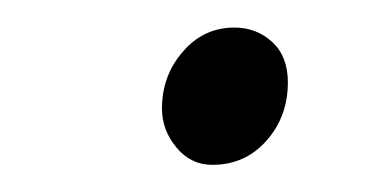

<svg xmlns="http://www.w3.org/2000/svg" viewBox="-20 -482 268 140"><path d="M98.1 -402.8Q98.1 -426.8 113.3 -444.3Q128.4 -461.9 150.9 -461.9Q167 -461.9 178.5 -451.4Q189.9 -440.9 189.9 -421.9Q189.9 -397 174.3 -379.4Q158.7 -361.8 134.8 -361.8Q119.1 -361.8 108.6 -374.5Q98.1 -387.2 98.1 -402.8Z"/></svg>

Font: Dihjauti S
Style: Italic
Weight: 400
Italic angle: -9°
Designer: T. Christopher White
Version: Version 3.0.0